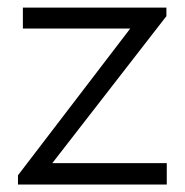

<svg xmlns="http://www.w3.org/2000/svg" viewBox="-20 -496 498 516"><path d="M28.3 -24.9 330.1 -419.4H41.5V-475.6H427.2V-452.6L120.6 -57.6H428.2V0H28.3Z"/></svg>

Font: Selawik Semilight
Style: Regular
Weight: 300
Designer: Aaron Bell
Foundry: Microsoft Corporation
Version: Version 1.01